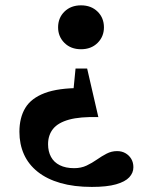

<svg xmlns="http://www.w3.org/2000/svg" viewBox="-20 -474 549 737"><path d="M332.5 243.5Q264 243.5 212 228.5Q160 213.5 124.8 185.5Q89.5 157.5 72 118.5Q54.5 79.5 54.5 32Q54.5 -22 77 -59.5Q99.5 -97 151.8 -116.8Q204 -136.5 292.5 -136L255.5 -63L270 -211H314.5L357.5 -24.5Q287.5 -26.5 245 -14.8Q202.5 -3 183.5 21Q164.5 45 164.5 79.5Q164.5 107.5 175.8 128.2Q187 149 209.5 160.2Q232 171.5 264.5 171.5Q291.5 171.5 312.5 161.5Q333.5 151.5 352 138.5Q370.5 125.5 389.2 115.8Q408 106 429.5 106Q447.5 106 461.5 114Q475.5 122 483.8 135.8Q492 149.5 492 168Q492 189.5 476.2 206.5Q460.5 223.5 425.5 233.5Q390.5 243.5 332.5 243.5ZM291 -285Q252 -285 227.5 -309.2Q203 -333.5 203 -369Q203 -405.5 227.5 -429.5Q252 -453.5 291 -453.5Q330 -453.5 354.5 -429.5Q379 -405.5 379 -369Q379 -333.5 354.5 -309.2Q330 -285 291 -285Z"/></svg>

Font: Newsreader 16pt 16pt
Style: Bold
Weight: 700
Version: Version 1.003